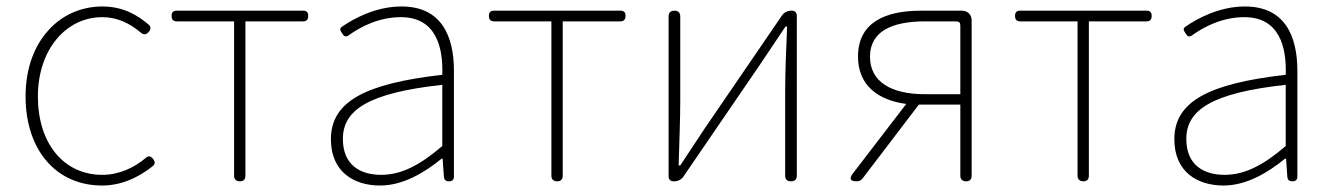

<svg xmlns="http://www.w3.org/2000/svg" viewBox="-20 -560 4117 593"><path d="M127 -59C169 -12 228 13 295 13C357 13 409 -13 452 -47C460 -54 459 -61 453 -69C446 -78 438 -80 430 -72C394 -42 348 -20 296 -20C176 -20 97 -118 97 -262C97 -407 184 -507 296 -507C343 -507 382 -487 414 -460C423 -452 431 -452 439 -461C446 -469 447 -477 439 -484C405 -513 361 -540 296 -540C233 -540 173 -515 130 -467C87 -420 59 -351 59 -262C59 -175 85 -106 127 -59Z M703 -247V-17C703 -6 710 0 721 0C732 0 738 -6 738 -17V-494H916C927 -494 932 -500 932 -511C932 -522 927 -527 916 -527H721H526C515 -527 510 -522 510 -511C510 -500 515 -494 526 -494H703Z M1382 -255V-341C1382 -448 1344 -540 1220 -540C1141 -540 1073 -503 1037 -478C1028 -472 1030 -467 1036 -458C1042 -448 1047 -444 1057 -451C1093 -477 1150 -507 1218 -507C1327 -507 1349 -414 1346 -329C1109 -302 1002 -247 1002 -130C1002 -30 1072 13 1154 13C1224 13 1290 -26 1344 -70H1347L1351 -14C1352 -4 1357 0 1367 0C1377 0 1382 -5 1382 -15V-170ZM1346 -250V-203V-109C1277 -50 1220 -20 1157 -20C1093 -20 1039 -50 1039 -131C1039 -220 1117 -273 1346 -298Z M1683 -247V-17C1683 -6 1690 0 1701 0C1712 0 1718 -6 1718 -17V-494H1896C1907 -494 1912 -500 1912 -511C1912 -522 1907 -527 1896 -527H1701H1506C1495 -527 1490 -522 1490 -511C1490 -500 1495 -494 1506 -494H1683Z M2045 -263V-15C2045 -6 2051 0 2060 0H2063C2074 0 2085 -6 2091 -15L2329 -363C2351 -396 2384 -445 2406 -478H2411C2408 -407 2405 -336 2405 -277V-18C2405 -6 2411 0 2423 0C2435 0 2441 -6 2441 -18V-263V-512C2441 -521 2435 -527 2426 -527H2423C2412 -527 2401 -521 2395 -512L2157 -164C2135 -131 2103 -82 2081 -49H2076C2078 -120 2081 -191 2081 -249V-509C2081 -521 2075 -527 2063 -527C2051 -527 2045 -521 2045 -509Z M2946 -381V-269H2837C2733 -269 2667 -307 2667 -385C2667 -462 2733 -494 2837 -494H2891H2933C2942 -494 2946 -490 2946 -481ZM2981 -263V-496C2981 -515 2969 -527 2950 -527H2903H2825C2711 -527 2630 -489 2630 -385C2630 -295 2694 -250 2779 -239L2614 -24C2602 -8 2606 0 2626 0C2634 0 2640 -3 2645 -10L2818 -237H2946V-17C2946 -6 2953 0 2964 0C2975 0 2981 -6 2981 -17V-263Z M3308 -247V-17C3308 -6 3315 0 3326 0C3337 0 3343 -6 3343 -17V-494H3521C3532 -494 3537 -500 3537 -511C3537 -522 3532 -527 3521 -527H3326H3131C3120 -527 3115 -522 3115 -511C3115 -500 3120 -494 3131 -494H3308Z M3987 -255V-341C3987 -448 3949 -540 3825 -540C3746 -540 3678 -503 3642 -478C3633 -472 3635 -467 3641 -458C3647 -448 3652 -444 3662 -451C3698 -477 3755 -507 3823 -507C3932 -507 3954 -414 3951 -329C3714 -302 3607 -247 3607 -130C3607 -30 3677 13 3759 13C3829 13 3895 -26 3949 -70H3952L3956 -14C3957 -4 3962 0 3972 0C3982 0 3987 -5 3987 -15V-170ZM3951 -250V-203V-109C3882 -50 3825 -20 3762 -20C3698 -20 3644 -50 3644 -131C3644 -220 3722 -273 3951 -298Z"/></svg>

Font: GenSenRounded2 TW EL
Style: Regular
Weight: 250
Version: Version 2.100;PS 2.1;hotconv 16.6.51;makeotf.lib2.5.65220 DE